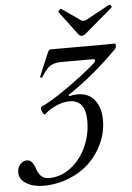

<svg xmlns="http://www.w3.org/2000/svg" viewBox="-80 -908 662 964"><g transform="rotate(-5 251.0 -425.5)"><path d="M356.9 -720.2Q346.7 -720.2 339.8 -730L251 -848.1Q248.5 -852.1 255.6 -858.9Q262.7 -865.7 267.1 -862.8L358.9 -798.8Q365.2 -793.9 372.1 -793.9Q377 -793.9 388.2 -798.8L505.9 -862.8Q510.3 -865.7 515.6 -858.9Q521 -852.1 517.1 -848.1L377 -729Q366.7 -720.2 356.9 -720.2ZM98.1 13.2Q49.8 13.2 14.4 -7.8Q-21 -28.8 -21 -64Q-21 -89.4 -6.3 -105.2Q8.3 -121.1 27.8 -121.1Q56.2 -121.1 70.8 -71.8Q87.4 -22.9 130.9 -22.9Q191.9 -22.9 242.4 -62.7Q293 -102.5 320.1 -163.8Q347.2 -225.1 347.2 -291Q347.2 -397.9 267.1 -397.9Q237.3 -397.9 203.4 -384.3Q169.4 -370.6 139.2 -344.2Q133.3 -339.4 126 -356Q117.2 -375 122.6 -381.8Q123 -382.3 124 -382.8Q196.8 -415.5 333 -519Q374.5 -551.3 404.8 -578.1Q412.1 -585.4 412.1 -591.8Q412.1 -598.1 405.8 -598.1H243.2Q199.2 -598.1 174.8 -575.2Q160.6 -561 140.1 -529.8Q139.2 -528.3 136.2 -528.3Q133.3 -528.3 131.3 -529.8Q129.4 -531.2 130.9 -534.2Q138.7 -555.2 180.2 -651.9Q186.5 -666 192.9 -666H424.8Q494.1 -666 511.2 -667Q522.9 -668.5 522.9 -657.2Q522.9 -646.5 515.1 -637.2Q390.6 -512.7 265.1 -430.2L267.1 -423.8Q289.1 -429.2 310.1 -429.2Q365.2 -429.2 395.5 -391.1Q425.8 -353 425.8 -288.1Q425.8 -230 401.4 -175.3Q377 -120.6 334.7 -78.9Q292.5 -37.1 230.5 -12Q168.5 13.2 98.1 13.2Z"/></g></svg>

Font: Junicode SmCond
Style: Italic
Weight: 400
Width: 4
Italic angle: -11°
Designer: Peter S. Baker
Version: Version 2.206